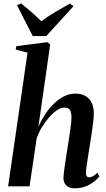

<svg xmlns="http://www.w3.org/2000/svg" viewBox="-20 -1056 602 1088"><path d="M402 11Q384 11 370 4.5Q356 -2 347.8 -15.2Q339.5 -28.5 339.5 -50Q340 -60.5 342.2 -79.8Q344.5 -99 348 -123.2Q351.5 -147.5 355.8 -173.8Q360 -200 363.5 -223.5Q367.5 -248.5 371.2 -272.8Q375 -297 378.2 -319Q381.5 -341 383.2 -359.5Q385 -378 385 -390.5Q385 -410 381.2 -422.2Q377.5 -434.5 368.8 -440.5Q360 -446.5 345 -446.5Q326 -446.5 303.5 -431.8Q281 -417 259 -392Q237 -367 218.2 -336.2Q199.5 -305.5 188 -273.5L147.5 0H26L136 -757.5L69 -775L72.5 -794.5L247 -817L264.5 -804.5L197.5 -337.5Q212.5 -372.5 234.2 -406Q256 -439.5 283.2 -466.5Q310.5 -493.5 341.5 -509.5Q372.5 -525.5 407 -525.5Q441.5 -525.5 464.8 -511.8Q488 -498 499.8 -472.8Q511.5 -447.5 511.5 -413Q511.5 -390.5 508 -362Q504.5 -333.5 499.8 -302.2Q495 -271 490 -239.5Q486.5 -218 483 -195Q479.5 -172 476 -150.2Q472.5 -128.5 470 -110.2Q467.5 -92 467 -80Q467 -63.5 472 -57.2Q477 -51 485 -51Q494.5 -51 506 -57Q517.5 -63 532 -77.5L543 -55.5Q532.5 -42.5 513.2 -27Q494 -11.5 466.2 -0.2Q438.5 11 402 11ZM165.5 -851.5 76.5 -1026 99.5 -1036.5Q130 -1012.5 159 -987Q188 -961.5 214 -935.5Q250 -962.5 291.5 -987Q333 -1011.5 376 -1035.5L397 -1021.5L242 -851.5Z"/></svg>

Font: Merriweather 120pt SemiBold
Style: Italic
Weight: 600
Italic angle: -7.8°
Version: Version 2.101